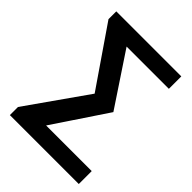

<svg xmlns="http://www.w3.org/2000/svg" viewBox="-235 -834 1087 1087"><g transform="rotate(45 308.0 -290.5)"><path d="M591.8 130.4V26.9H226.6L442.4 -295.9L232.9 -611.3H571.3V-710.9H50.8V-648.4L293.5 -294.9L40 65.4V130.4Z"/></g></svg>

Font: Ride
Style: Bold
Weight: 700
Version: Version 3.000